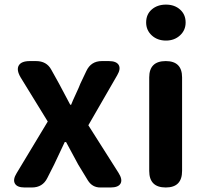

<svg xmlns="http://www.w3.org/2000/svg" viewBox="-20 -830 905 850"><path d="M469.7 0H423.8Q388.7 0 369.1 -31.2L326.2 -101.6Q305.7 -140.6 272.5 -201.2H266.6Q243.2 -152.3 219.7 -101.6L189.5 -42Q168.9 0 121.1 0H88.9Q55.7 0 45.9 -17.6Q36.1 -35.2 53.7 -63.5L191.4 -292L71.3 -487.3Q51.8 -520.5 63 -540Q74.2 -559.6 112.3 -559.6H139.6Q186.5 -559.6 207 -521.5L241.2 -460L291 -366.2H294.9Q300.8 -381.8 315.4 -413.1Q330.1 -444.3 335.9 -460L362.3 -515.6Q382.8 -559.6 430.7 -559.6H461.9Q495.1 -559.6 505.4 -542.5Q515.6 -525.4 499 -497.1L371.1 -275.4L504.9 -64.5Q523.4 -35.2 513.7 -17.6Q503.9 0 469.7 0Z M786.1 -487.3V-73.2Q786.1 0 713.9 0Q640.6 0 640.6 -73.2V-487.3Q640.6 -559.6 713.9 -559.6Q786.1 -559.6 786.1 -487.3ZM627 -730.5Q627 -766.6 651.9 -788.1Q676.8 -809.6 714.8 -809.6Q752.9 -809.6 777.3 -787.6Q801.8 -765.6 801.8 -730.5Q801.8 -696.3 776.9 -673.3Q752 -650.4 714.8 -650.4Q676.8 -650.4 651.9 -673.3Q627 -696.3 627 -730.5Z"/></svg>

Font: GenSenMaruGothic TW TTF Bold
Style: Regular
Weight: 700
Version: Version 1.301